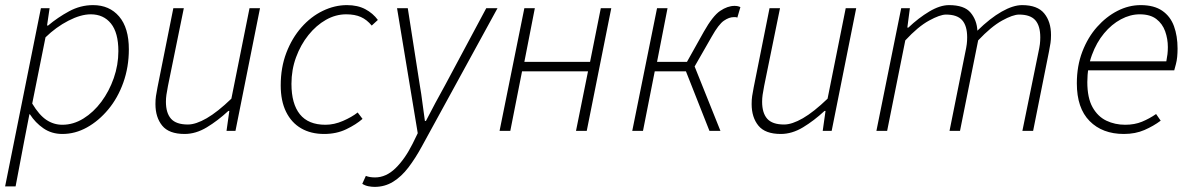

<svg xmlns="http://www.w3.org/2000/svg" viewBox="-23 -512 4661 751"><path d="M-3 217 137 -480H171L161 -412H165Q203 -444 247.5 -468Q292 -492 341 -492Q405 -492 443 -447.5Q481 -403 481 -319Q481 -250 459.5 -189.5Q438 -129 400.5 -84Q363 -39 317 -13.5Q271 12 221 12Q179 12 147 -10Q115 -32 94 -65H92L71 43L38 217ZM221 -24Q264 -24 303.5 -48.5Q343 -73 373.5 -114Q404 -155 422 -206.5Q440 -258 440 -312Q440 -384 411 -420Q382 -456 332 -456Q293 -456 244.5 -431Q196 -406 155 -366L103 -107Q130 -62 158.5 -43Q187 -24 221 -24Z M699 12Q638 12 611.5 -20.5Q585 -53 585 -105Q585 -123 587 -136Q589 -149 593 -170L655 -480H696L634 -176Q630 -155 628 -141.5Q626 -128 626 -114Q626 -70 646 -47.5Q666 -25 712 -25Q743 -25 785.5 -49.5Q828 -74 882 -126L953 -480H994L898 0H863L874 -78H870Q829 -40 786 -14Q743 12 699 12Z M1245 12Q1193 12 1155 -10Q1117 -32 1096 -74.5Q1075 -117 1075 -178Q1075 -248 1097 -305.5Q1119 -363 1156 -405Q1193 -447 1239.5 -469.5Q1286 -492 1334 -492Q1376 -492 1406 -476Q1436 -460 1455 -434L1431 -412Q1412 -435 1388.5 -445.5Q1365 -456 1331 -456Q1290 -456 1252 -434.5Q1214 -413 1183.5 -375Q1153 -337 1135 -288Q1117 -239 1117 -184Q1117 -106 1150 -65Q1183 -24 1250 -24Q1284 -24 1318.5 -39Q1353 -54 1376 -72L1395 -47Q1370 -25 1331.5 -6.5Q1293 12 1245 12Z M1442 219Q1431 219 1418 216.5Q1405 214 1394 207L1408 176Q1423 182 1444 182Q1487 182 1524 146Q1561 110 1591 50L1611 9L1530 -480H1572L1619 -179Q1625 -145 1629.5 -108.5Q1634 -72 1639 -39H1643Q1661 -74 1680 -109.5Q1699 -145 1718 -179L1879 -480H1923L1628 59Q1602 107 1574.5 143Q1547 179 1514.5 199Q1482 219 1442 219Z M1931 0 2028 -480H2069L2028 -270H2285L2327 -480H2368L2272 0H2230L2277 -233H2019L1973 0Z M2450 0 2547 -480H2588L2547 -270H2664L2730 -388Q2765 -450 2794 -469.5Q2823 -489 2850 -489Q2864 -489 2873 -484L2861 -443Q2857 -445 2854 -445Q2851 -445 2847 -445Q2829 -445 2808.5 -431Q2788 -417 2761 -369L2694 -252L2795 0H2752L2660 -233H2538L2492 0Z M3031 12Q2970 12 2943.5 -20.5Q2917 -53 2917 -105Q2917 -123 2919 -136Q2921 -149 2925 -170L2987 -480H3028L2966 -176Q2962 -155 2960 -141.5Q2958 -128 2958 -114Q2958 -70 2978 -47.5Q2998 -25 3044 -25Q3075 -25 3117.5 -49.5Q3160 -74 3214 -126L3285 -480H3326L3230 0H3195L3206 -78H3202Q3161 -40 3118 -14Q3075 12 3031 12Z M3405 0 3502 -480H3536L3526 -404H3530Q3570 -442 3612 -467Q3654 -492 3689 -492Q3749 -492 3773.5 -462.5Q3798 -433 3800 -392Q3850 -441 3895 -466.5Q3940 -492 3975 -492Q4035 -492 4061.5 -459.5Q4088 -427 4088 -375Q4088 -357 4086 -344Q4084 -331 4080 -310L4018 0H3976L4038 -304Q4043 -327 4044.5 -339.5Q4046 -352 4046 -366Q4046 -411 4026.5 -433Q4007 -455 3963 -455Q3939 -455 3896.5 -431.5Q3854 -408 3803 -354L3732 0H3691L3752 -304Q3757 -327 3758.5 -339.5Q3760 -352 3760 -366Q3760 -411 3740.5 -433Q3721 -455 3677 -455Q3654 -455 3611 -431.5Q3568 -408 3518 -354L3447 0Z M4373 12Q4289 12 4239 -38.5Q4189 -89 4189 -186Q4189 -254 4210.5 -310Q4232 -366 4268 -406.5Q4304 -447 4348 -469.5Q4392 -492 4439 -492Q4491 -492 4523 -470Q4555 -448 4569 -409.5Q4583 -371 4583 -322Q4583 -305 4581.5 -289.5Q4580 -274 4576.5 -261Q4573 -248 4570 -237H4222L4229 -272H4539Q4542 -287 4543.5 -300Q4545 -313 4545 -328Q4545 -360 4534.5 -389.5Q4524 -419 4500 -437.5Q4476 -456 4435 -456Q4398 -456 4361.5 -436.5Q4325 -417 4295.5 -381.5Q4266 -346 4248 -297Q4230 -248 4230 -191Q4230 -129 4250.5 -92.5Q4271 -56 4304.5 -40Q4338 -24 4378 -24Q4415 -24 4444 -36Q4473 -48 4499 -66L4517 -40Q4489 -19 4453.5 -3.5Q4418 12 4373 12Z"/></svg>

Font: Source Sans 3 Light
Style: Italic
Weight: 300
Italic angle: -11°
Designer: Paul D. Hunt
Foundry: Adobe
Version: Version 3.046;hotconv 1.0.118;makeotfexe 2.5.65603